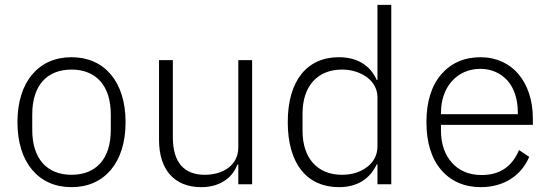

<svg xmlns="http://www.w3.org/2000/svg" viewBox="-20 -760 2270 792"><path d="M275 12C207 12 152 -13 113 -59C74 -105 52 -172 52 -256C52 -340 74 -407 113 -453C152 -499 207 -524 275 -524C343 -524 398 -499 437 -453C476 -407 498 -340 498 -256C498 -172 476 -105 437 -59C398 -13 343 12 275 12ZM275 -39C375 -39 437 -103 437 -224V-288C437 -408 375 -473 275 -473C175 -473 113 -409 113 -288V-224C113 -104 175 -39 275 -39Z M963 -81H959C950 -57 934 -33 910 -17C886 0 854 12 810 12C701 12 636 -58 636 -183V-512H693V-194C693 -89 740 -39 825 -39C861 -39 895 -48 921 -67C947 -86 963 -114 963 -153V-512H1020V0H963Z M1537 -82H1534C1507 -25 1457 12 1378 12C1246 12 1167 -85 1167 -256C1167 -427 1246 -524 1378 -524C1457 -524 1509 -487 1534 -430H1537V-740H1594V0H1537ZM1391 -39C1431 -39 1467 -50 1494 -71C1521 -91 1537 -120 1537 -156V-359C1537 -392 1521 -421 1494 -441C1467 -461 1431 -473 1391 -473C1288 -473 1228 -403 1228 -292V-220C1228 -109 1288 -39 1391 -39Z M1963 12C1895 12 1839 -13 1800 -59C1760 -105 1739 -172 1739 -256C1739 -340 1760 -407 1800 -453C1839 -499 1894 -524 1962 -524C2027 -524 2082 -498 2119 -454C2156 -410 2178 -347 2178 -272V-245H1799V-220C1799 -167 1815 -121 1844 -89C1872 -57 1914 -38 1966 -38C2041 -38 2092 -72 2121 -141L2163 -113C2131 -37 2060 12 1963 12ZM1962 -476C1913 -476 1872 -457 1844 -425C1815 -393 1799 -347 1799 -294V-289H2116V-297C2116 -350 2101 -396 2074 -427C2046 -458 2007 -476 1962 -476Z"/></svg>

Font: Plexus Sans Light
Style: Regular
Weight: 300
Version: Version 2.001;PS 002.001;hotconv 1.0.70;makeotf.lib2.5.58329